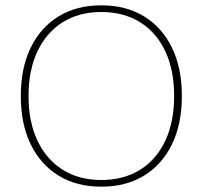

<svg xmlns="http://www.w3.org/2000/svg" viewBox="-20 -690 760 720"><path d="M360 -670Q453 -670 520.5 -628.5Q588 -587 625 -511Q662 -435 662 -330Q662 -225 625 -149Q588 -73 520.5 -31.5Q453 10 360 10Q267 10 199.5 -31.5Q132 -73 95 -149Q58 -225 58 -330Q58 -435 95 -511Q132 -587 199.5 -628.5Q267 -670 360 -670ZM360 -645Q276 -645 215 -606.5Q154 -568 120.5 -497.5Q87 -427 87 -330Q87 -233 120.5 -162.5Q154 -92 215 -53.5Q276 -15 360 -15Q444 -15 505.5 -53.5Q567 -92 600 -162.5Q633 -233 633 -330Q633 -427 600 -497.5Q567 -568 505.5 -606.5Q444 -645 360 -645Z"/></svg>

Font: Work Sans ExtraLight
Style: Regular
Weight: 200
Designer: Wei Huang
Foundry: Wei Huang
Version: Version 2.010; ttfautohint (v1.8.3)